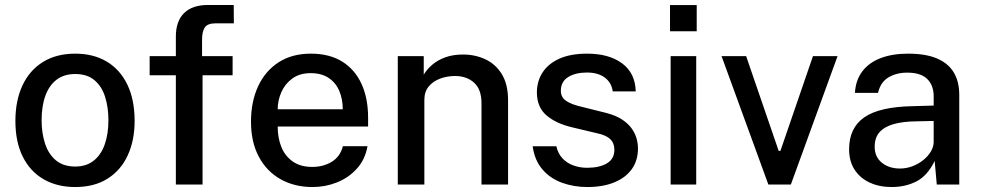

<svg xmlns="http://www.w3.org/2000/svg" viewBox="-20 -743 3960 773"><path d="M282.5 10Q210 10 155.8 -21.2Q101.5 -52.5 71.8 -112Q42 -171.5 42 -256Q42 -337.5 70.2 -398.5Q98.5 -459.5 152.5 -493.2Q206.5 -527 283 -527Q356 -527 409.5 -495.2Q463 -463.5 492.5 -402.8Q522 -342 522 -256Q522 -177.5 494.2 -117.5Q466.5 -57.5 413.2 -23.8Q360 10 282.5 10ZM283 -72.5Q327 -72.5 356.8 -95.8Q386.5 -119 401.5 -161.2Q416.5 -203.5 416.5 -259Q416.5 -310.5 403.2 -352.8Q390 -395 360.5 -420Q331 -445 283 -445Q238 -445 208 -422.2Q178 -399.5 162.8 -357.8Q147.5 -316 147.5 -259Q147.5 -208.5 161 -166Q174.5 -123.5 204.5 -98Q234.5 -72.5 283 -72.5Z M916.5 -517V-440H795.5V0H688V-440H582.5V-517H688V-595.5Q688 -657.5 721 -690.2Q754 -723 818 -723H921L921.5 -649H847Q816 -649 804.8 -632.8Q793.5 -616.5 793.5 -583V-517Z M1098 -233.5Q1098 -187 1113.2 -150.2Q1128.5 -113.5 1159.5 -92.2Q1190.5 -71 1236.5 -71Q1282.5 -71 1316.2 -92Q1350 -113 1360.5 -154.5H1459.5Q1450.5 -101.5 1417.2 -64.5Q1384 -27.5 1337 -8.8Q1290 10 1238.5 10Q1165 10 1109 -21.8Q1053 -53.5 1021.8 -112.5Q990.5 -171.5 990.5 -253Q990.5 -333.5 1019 -395.2Q1047.5 -457 1101.5 -492Q1155.5 -527 1231.5 -527Q1306.5 -527 1357.8 -495Q1409 -463 1435.5 -405.2Q1462 -347.5 1462 -269V-233.5ZM1098 -303H1360Q1360 -343.5 1346 -376.8Q1332 -410 1303.2 -429.2Q1274.5 -448.5 1231 -448.5Q1186.5 -448.5 1157 -427Q1127.5 -405.5 1112.8 -372Q1098 -338.5 1098 -303Z M1581.5 0V-517H1686V-442.5Q1698.5 -463.5 1719.8 -482Q1741 -500.5 1772.2 -512Q1803.5 -523.5 1844.5 -523.5Q1893 -523.5 1934.2 -504.2Q1975.5 -485 2000.5 -444.2Q2025.5 -403.5 2025.5 -339V0H1918.5V-327.5Q1918.5 -383 1888.8 -410Q1859 -437 1812 -437Q1780.5 -437 1752 -426.5Q1723.5 -416 1706 -394.8Q1688.5 -373.5 1688.5 -341.5V0Z M2344.5 10Q2290.5 10 2243.2 -7Q2196 -24 2164.2 -60.5Q2132.5 -97 2124.5 -154H2220Q2226.5 -124.5 2244.8 -105.2Q2263 -86 2288.8 -76.8Q2314.5 -67.5 2344 -67.5Q2393 -67.5 2423.2 -85.2Q2453.5 -103 2453.5 -140Q2453.5 -166.5 2437.2 -182.5Q2421 -198.5 2386 -206L2283 -230.5Q2219 -245.5 2180.5 -278.2Q2142 -311 2141.5 -370Q2141.5 -415.5 2164.2 -451Q2187 -486.5 2232 -506.8Q2277 -527 2344 -527Q2431.5 -527 2484.5 -488Q2537.5 -449 2539.5 -375H2447Q2442 -410.5 2414.8 -430.8Q2387.5 -451 2343 -451Q2297 -451 2267.5 -432.8Q2238 -414.5 2238 -377Q2238 -351.5 2259.5 -336.8Q2281 -322 2324 -312.5L2422 -288Q2460 -278 2484.5 -261.8Q2509 -245.5 2523 -226Q2537 -206.5 2542.8 -185.5Q2548.5 -164.5 2548.5 -146Q2548.5 -97 2523.8 -62.2Q2499 -27.5 2453.2 -8.8Q2407.5 10 2344.5 10Z M2783 -517V0H2680V-517ZM2785 -722.5V-617H2677.5V-722.5Z M3352 -517 3164 0H3073.5L2885 -517H2984L3115 -135.5H3122L3253 -517Z M3570 10Q3520 10 3481.2 -8Q3442.5 -26 3420.5 -60Q3398.5 -94 3398.5 -142Q3398.5 -228 3459.5 -270.5Q3520.5 -313 3654 -315.5L3739 -318V-355.5Q3739 -400 3712.5 -425.5Q3686 -451 3631 -450.5Q3589.5 -450.5 3557.2 -431.5Q3525 -412.5 3515 -369H3422Q3425 -420.5 3451.8 -455.8Q3478.5 -491 3525.5 -509Q3572.5 -527 3636 -527Q3706.5 -527 3752 -507.8Q3797.5 -488.5 3819.8 -451.5Q3842 -414.5 3842 -361.5V0H3751.5L3743 -95Q3714 -35.5 3669.8 -12.8Q3625.5 10 3570 10ZM3603.5 -64.5Q3628 -64.5 3652 -73.2Q3676 -82 3695.5 -97.2Q3715 -112.5 3726.8 -131.5Q3738.5 -150.5 3739 -170.5V-256L3669 -254.5Q3615.5 -254 3578.2 -243.5Q3541 -233 3521.2 -211Q3501.5 -189 3501.5 -152.5Q3501.5 -111 3530.5 -87.8Q3559.5 -64.5 3603.5 -64.5Z"/></svg>

Font: Public Sans Medium
Style: Regular
Weight: 500
Designer: The Public Sans Project Authors: Dan O. Williams and USWDS (Libre Franklin designed by Pablo Impallari and Rodrigo Fuenz
Version: Version 1.007